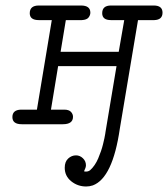

<svg xmlns="http://www.w3.org/2000/svg" viewBox="-20 -451 610 697"><path d="M56 -53H114L168 -378H121Q88 -378 88 -403Q88 -431 121 -431H274Q308 -431 308 -405Q308 -396 301.5 -387.5Q295 -379 277 -378H219L200 -263H411L431 -378H383Q351 -378 351 -403Q351 -431 383 -431H538Q570 -431 570 -405Q570 -379 540 -378H481L415 16Q389 195 317 222Q305 226 293 226Q262 226 238.5 207Q215 188 215 158Q215 136 227.5 124.5Q240 113 256 113Q270 113 281 123.5Q292 134 292 149Q292 157 285 171Q298 174 307 167Q316 159 323.5 148Q331 137 336.5 124Q342 111 346.5 98Q351 85 354 72.5Q357 60 359 51Q361 42 362 35L363 28L403 -211H191L165 -53H213Q230 -53 237.5 -45Q245 -37 245 -27Q245 0 208 0H59Q25 0 25 -26Q25 -52 56 -53Z"/></svg>

Font: CMU Typewriter Text
Style: LightOblique
Weight: 200
Italic angle: -9.46001°
Version: Version 0.7.0